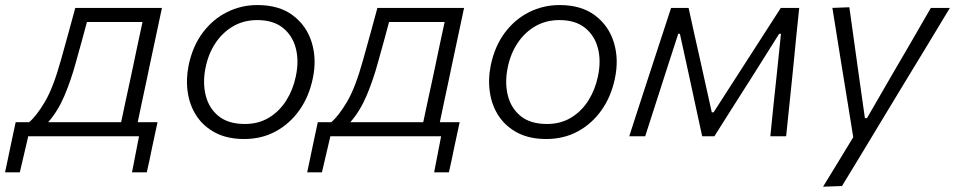

<svg xmlns="http://www.w3.org/2000/svg" viewBox="-92 -526 3686 741"><path d="M-72.5 139Q-67.5 115.5 -62.5 92Q-57.5 68.5 -52.5 44Q-47.5 19.5 -42 -5.5Q-36.5 -30.5 -31.5 -54.5H20.5Q48 -77.5 80.8 -132.2Q113.5 -187 143.5 -295.5Q161 -358.5 173.8 -404.5Q186.5 -450.5 198.5 -495.5H533Q521 -439.5 510 -387.2Q499 -335 485 -270L474.5 -219.5Q464.5 -172 456 -133Q447.5 -94 439.5 -54.5H516Q505.5 -6.5 494.5 45.5Q489.5 70 484.8 92.8Q480 115.5 474.5 139H417.5L444.5 0H17L-15.5 139ZM200 -282.5Q182 -216.5 156.8 -156.8Q131.5 -97 94 -54.5H375.5Q384 -94 392.2 -133.2Q400.5 -172.5 411 -220L421.5 -269.5Q432 -319 440.5 -359.8Q449 -400.5 458 -441H243.5Q234 -405 223.8 -368Q213.5 -331 200 -282.5Z M850.5 10.5Q786 10.5 740.2 -13.2Q694.5 -37 667.5 -77.2Q640.5 -117.5 632.8 -168.5Q625 -219.5 636 -274Q651.5 -348 690.5 -400Q729.5 -452 784.2 -479.2Q839 -506.5 901.5 -506.5Q985.5 -506.5 1038.5 -466.5Q1091.5 -426.5 1111.2 -361.8Q1131 -297 1115 -222.5Q1100.5 -153 1063.5 -100.8Q1026.5 -48.5 972.2 -19Q918 10.5 850.5 10.5ZM853 -47.5Q906 -47.5 946.5 -72.2Q987 -97 1013 -138.5Q1039 -180 1049.5 -230.5Q1062.5 -291 1049.5 -340.2Q1036.5 -389.5 999.2 -419Q962 -448.5 901 -448.5Q848.5 -448.5 807.5 -424.5Q766.5 -400.5 739.2 -359.2Q712 -318 701.5 -265.5Q689.5 -208 701.8 -158.2Q714 -108.5 751.5 -78Q789 -47.5 853 -47.5Z M1093.5 139Q1098.5 115.5 1103.5 92Q1108.5 68.5 1113.5 44Q1118.5 19.5 1124 -5.5Q1129.5 -30.5 1134.5 -54.5H1186.5Q1214 -77.5 1246.8 -132.2Q1279.5 -187 1309.5 -295.5Q1327 -358.5 1339.8 -404.5Q1352.5 -450.5 1364.5 -495.5H1699Q1687 -439.5 1676 -387.2Q1665 -335 1651 -270L1640.5 -219.5Q1630.5 -172 1622 -133Q1613.5 -94 1605.5 -54.5H1682Q1671.5 -6.5 1660.5 45.5Q1655.5 70 1650.8 92.8Q1646 115.5 1640.5 139H1583.5L1610.5 0H1183L1150.5 139ZM1366 -282.5Q1348 -216.5 1322.8 -156.8Q1297.5 -97 1260 -54.5H1541.5Q1550 -94 1558.2 -133.2Q1566.5 -172.5 1577 -220L1587.5 -269.5Q1598 -319 1606.5 -359.8Q1615 -400.5 1624 -441H1409.5Q1400 -405 1389.8 -368Q1379.5 -331 1366 -282.5Z M2016.5 10.5Q1952 10.5 1906.2 -13.2Q1860.5 -37 1833.5 -77.2Q1806.5 -117.5 1798.8 -168.5Q1791 -219.5 1802 -274Q1817.5 -348 1856.5 -400Q1895.5 -452 1950.2 -479.2Q2005 -506.5 2067.5 -506.5Q2151.5 -506.5 2204.5 -466.5Q2257.5 -426.5 2277.2 -361.8Q2297 -297 2281 -222.5Q2266.5 -153 2229.5 -100.8Q2192.5 -48.5 2138.2 -19Q2084 10.5 2016.5 10.5ZM2019 -47.5Q2072 -47.5 2112.5 -72.2Q2153 -97 2179 -138.5Q2205 -180 2215.5 -230.5Q2228.5 -291 2215.5 -340.2Q2202.5 -389.5 2165.2 -419Q2128 -448.5 2067 -448.5Q2014.5 -448.5 1973.5 -424.5Q1932.5 -400.5 1905.2 -359.2Q1878 -318 1867.5 -265.5Q1855.5 -208 1867.8 -158.2Q1880 -108.5 1917.5 -78Q1955 -47.5 2019 -47.5Z M2336.5 0Q2354 -54.5 2371 -106.8Q2388 -159 2405 -211L2427 -278.5Q2444.5 -332.5 2462.5 -387Q2480.5 -441.5 2498 -495.5H2565.5Q2576.5 -444.5 2588 -393.2Q2599.5 -342 2611 -291L2655 -92.5H2662L2789.5 -290.5Q2823 -342.5 2856 -393.8Q2889 -445 2921.5 -495.5H2992.5Q2987 -443 2981.2 -386.5Q2975.5 -330 2970.5 -277.5L2963.5 -208Q2958 -157 2952.8 -104.8Q2947.5 -52.5 2942 0H2881Q2887 -59.5 2893.2 -120.5Q2899.5 -181.5 2906 -240.5L2922 -395.5H2915L2811.5 -231Q2774.5 -173.5 2738.2 -115.8Q2702 -58 2665 0H2618Q2605.5 -58 2592.8 -116Q2580 -174 2568 -231L2532 -395.5H2525.5L2476 -242.5Q2456.5 -182 2437 -121.2Q2417.5 -60.5 2398 0Z M3084.5 194.5Q3113 148 3142.8 99.2Q3172.5 50.5 3201 3.5Q3193.5 -44 3185.5 -92.5Q3177.5 -141 3170 -188L3155.5 -277Q3147 -330.5 3138 -386.2Q3129 -442 3120.5 -495.5L3186 -498Q3195.5 -431 3204.2 -367.2Q3213 -303.5 3222.5 -236L3246 -70H3254L3350.5 -237Q3389 -303 3426 -366.5Q3463 -430 3500.5 -495.5H3574Q3550 -455.5 3527.2 -418Q3504.5 -380.5 3477.5 -335.8Q3450.5 -291 3412.5 -229L3328 -89.5Q3270.5 6 3230.5 72Q3190.5 138 3157.5 192Z"/></svg>

Font: Commissioner Light
Style: Italic
Weight: 300
Italic angle: -12°
Designer: Kostas Bartsokas
Foundry: Kostas Bartsokas
Version: Version 1.000; ttfautohint (v1.8.3)